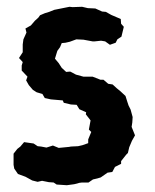

<svg xmlns="http://www.w3.org/2000/svg" viewBox="-20 -531 458 566"><path d="M75 1 55 -10 33 -18 22 -34 20 -45V-78L31 -92L40 -99L51 -112L79 -108L91 -100L101 -99L117 -96L136 -102L153 -95L184 -98L189 -99L210 -100L223 -103L240 -109V-120L249 -142L242 -149L247 -176L233 -194L234 -200L214 -209L206 -222L189 -223L168 -228L165 -235L130 -238L112 -242L105 -254L88 -259L77 -266L65 -280L57 -294L61 -305L44 -323V-338L47 -348L36 -360L47 -377V-400L49 -415L58 -435L55 -447L71 -456L83 -470L93 -479L98 -486L112 -492L125 -496L140 -502L155 -505L185 -511L194 -510L222 -511L239 -507L261 -506L281 -497L292 -496L308 -487L336 -475L337 -461L345 -452L338 -423L326 -415L321 -405L304 -399L290 -409L278 -411L259 -409H253L226 -414L205 -415L186 -408L173 -405L162 -404L157 -392L149 -381L142 -358L153 -345L162 -331L175 -319L187 -320L204 -311L226 -305H253L276 -296H285L299 -284L312 -282L324 -271L335 -262L350 -248L355 -232L359 -220L365 -208L371 -186L370 -170L368 -157L378 -132L369 -116L361 -97L357 -80L352 -75L337 -56V-48L319 -39L311 -24L297 -22L277 -8L267 -5L254 -2L241 7H222L214 8L199 12L177 15L147 13L138 7L124 6L104 2L91 5Z"/></svg>

Font: Winky Rough Medium
Style: Regular
Weight: 500
Designer: Simon Atzbach
Foundry: typofactur
Version: Version 1.206; ttfautohint (v1.8.4.7-5d5b)